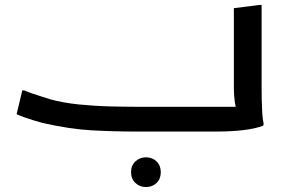

<svg xmlns="http://www.w3.org/2000/svg" viewBox="-20 -531 1168 775"><path d="M70 -166H78Q89 -161 109 -154Q129 -147 149 -141Q169 -135 180 -131Q233 -116 297.5 -109.5Q362 -103 423.5 -101.5Q485 -100 528 -100H978L938 -78Q932 -91 928 -117.5Q924 -144 924 -177V-498L1027 -511H1036V-175Q1036 -155 1036.5 -128.5Q1037 -102 1038.5 -76Q1040 -50 1044 -32L1043 -24Q1013 -12 964 -6Q915 0 852 0H528Q438 0 349 -5Q260 -10 151 -35Q132 -40 113 -46Q94 -52 77 -58Q60 -64 47 -70ZM509 164Q509 137 526.5 120.5Q544 104 569 104Q595 104 612 120.5Q629 137 629 164Q629 191 612 207.5Q595 224 569 224Q544 224 526.5 207.5Q509 191 509 164Z"/></svg>

Font: Kufam Medium
Style: Italic
Weight: 500
Italic angle: -11°
Designer: Artur Schmal
Foundry: Original Type
Version: Version 1.301; ttfautohint (v1.8.3)